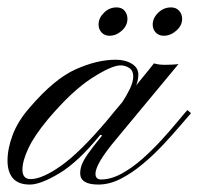

<svg xmlns="http://www.w3.org/2000/svg" viewBox="-30 -495 533 516"><path d="M50.3 1Q19 1 4.6 -16.1Q-9.8 -33.2 -9.8 -63Q-9.8 -95.7 4.2 -132.8Q18.1 -169.9 50.3 -206.5Q116.2 -283.2 173.6 -308.8Q231 -334.5 281.2 -334.5Q306.6 -334.5 324.2 -323.7Q341.8 -313 341.8 -294.4Q341.8 -280.3 335.9 -265.6Q351.6 -284.2 362.5 -298.1Q373.5 -312 383.8 -324.7Q396.5 -320.8 413.1 -320.8Q419.9 -320.8 431.6 -321.3Q443.4 -321.8 449.7 -322.8L285.2 -124.5Q253.9 -87.4 240.2 -64.2Q226.6 -41 226.6 -28.3Q226.6 -12.7 241.7 -12.7Q268.1 -12.7 296.4 -28.1Q324.7 -43.5 352.1 -67.6Q379.4 -91.8 403.3 -117.9Q427.2 -144 445.6 -166.3Q463.9 -188.5 473.6 -199.2L483.4 -190.9Q472.7 -178.7 453.1 -155.8Q433.6 -132.8 408.4 -106Q383.3 -79.1 354.2 -54.7Q325.2 -30.3 294.7 -14.6Q264.2 1 234.4 1Q185.5 1 185.5 -29.3Q185.5 -40.5 189.7 -52Q193.8 -63.5 206.5 -81.8Q219.2 -100.1 244.6 -130.9L239.7 -132.8Q180.2 -59.6 129.6 -29.3Q79.1 1 50.3 1ZM52.2 -13.7Q83.5 -13.7 134.8 -50Q186 -86.4 257.8 -171.4Q269.5 -185.5 279.5 -197.8Q289.6 -210 298.8 -220.7Q310.1 -237.8 319.1 -256.3Q328.1 -274.9 328.1 -290Q328.1 -305.2 317.4 -312.3Q306.6 -319.3 293.9 -319.3Q270 -319.3 216.6 -284.9Q163.1 -250.5 99.1 -174.8Q62.5 -130.9 46.4 -96.7Q30.3 -62.5 30.3 -39.1Q30.3 -13.7 52.2 -13.7ZM410.2 -398.9Q397 -398.9 388.7 -407.5Q380.4 -416 380.4 -429.2Q380.4 -446.3 395 -460.7Q409.7 -475.1 429.7 -475.1Q443.4 -475.1 451.4 -466.1Q459.5 -457 459.5 -444.3Q459.5 -426.3 443.8 -412.6Q428.2 -398.9 410.2 -398.9ZM264.2 -398.9Q251.5 -398.9 243.2 -407.5Q234.9 -416 234.9 -429.2Q234.9 -446.3 249.3 -460.7Q263.7 -475.1 283.2 -475.1Q297.4 -475.1 304.9 -466.1Q312.5 -457 312.5 -444.3Q312.5 -426.3 297.4 -412.6Q282.2 -398.9 264.2 -398.9Z"/></svg>

Font: Pinyon Script
Style: Regular
Weight: 400
Designer: Nicole Fally, Eben Sorkin
Foundry: Sorkin Type Co.
Version: Version 1.008; ttfautohint (v1.8.4.7-5d5b)